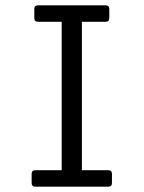

<svg xmlns="http://www.w3.org/2000/svg" viewBox="-20 -659 540 722"><path d="M99 29V-5Q99 -19 113 -19H212V-577H123Q109 -577 109 -591V-625Q109 -639 123 -639H377Q391 -639 391 -625V-591Q391 -577 377 -577H288V-19H387Q401 -19 401 -5V29Q401 43 387 43H113Q99 43 99 29Z"/></svg>

Font: NanumGothicCoding
Style: Regular
Weight: 400
Monospace: yes
Designer: Kwon Bruce; Nicolas Noh; Sung-woo Choi; Go-un Cha; Soo-hyun Park;
Foundry: NHN Corporation
Version: Version 2.000;PS 1;hotconv 1.0.49;makeotf.lib2.0.14853